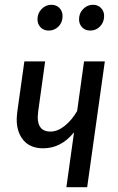

<svg xmlns="http://www.w3.org/2000/svg" viewBox="-20 -784 494 804"><path d="M345 0H258L290 -230Q236 -163 161 -163Q107 -163 78.5 -196.5Q50 -230 50 -283Q50 -293 52 -313L82 -527H169L140 -318Q138 -300 138 -294Q138 -233 191 -233Q221 -233 251 -257Q281 -281 303 -319L332 -527H419ZM137 -703Q137 -729 154.5 -746.5Q172 -764 195 -764Q216 -764 229 -750.5Q242 -737 242 -717Q242 -690 225 -673Q208 -656 184 -656Q163 -656 150 -669.5Q137 -683 137 -703ZM311 -703Q311 -729 328.5 -746.5Q346 -764 369 -764Q390 -764 403 -750.5Q416 -737 416 -717Q416 -691 399 -673.5Q382 -656 358 -656Q337 -656 324 -669.5Q311 -683 311 -703Z"/></svg>

Font: Fira Sans Compressed
Style: Italic
Weight: 400
Width: 1
Italic angle: -8°
Designer: bBox Type GmbH & Carrois Corporate GbR & Edenspiekermann AG
Foundry: bBox Type GmbH & Carrois Corporate GbR & Edenspiekermann AG
Version: Version 4.301